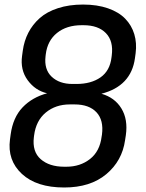

<svg xmlns="http://www.w3.org/2000/svg" viewBox="-20 -812 640 844"><path d="M262.2 12.2Q140.6 12.2 76.2 -47.6Q11.7 -107.4 23.9 -199.2L26.9 -221.2Q37.1 -295.9 79.3 -340.1Q121.6 -384.3 187 -401.9Q134.8 -414.1 101.6 -459.5Q68.4 -504.9 77.1 -566.9L80.1 -588.9Q85.9 -631.8 104.5 -668Q123 -704.1 154.5 -732.2Q186 -760.3 234.9 -776.1Q283.7 -792 345.2 -792Q407.2 -792 454.8 -775.4Q502.4 -758.8 530.5 -729.7Q558.6 -700.7 570.3 -661.9Q582 -623 576.2 -578.1L573.2 -556.2Q556.6 -433.6 425.8 -399.9Q484.4 -383.3 513.7 -335.2Q543 -287.1 533.2 -217.8L529.8 -195.8Q517.1 -105 447.3 -46.4Q377.4 12.2 262.2 12.2ZM308.1 -353H287.1Q224.6 -353 181.4 -317.4Q138.2 -281.7 129.9 -216.8L128.9 -209Q121.1 -145.5 158.9 -112.3Q196.8 -79.1 262.2 -79.1H272Q332.5 -79.1 375.7 -113Q418.9 -147 426.8 -211.9L428.2 -220.2Q436.5 -283.7 404.1 -318.4Q371.6 -353 308.1 -353ZM347.2 -701.2H338.9Q272.9 -701.2 230.7 -667.2Q188.5 -633.3 181.2 -573.2L180.2 -564.9Q173.3 -506.8 207 -474.9Q240.7 -442.9 298.8 -442.9H315.9Q380.4 -442.9 421.9 -471.9Q463.4 -501 470.2 -560.1L471.2 -567.9Q479.5 -631.3 445.6 -666.3Q411.6 -701.2 347.2 -701.2Z"/></svg>

Font: Cooper Hewitt
Style: Medium Italic
Weight: 708
Designer: Village Type and Design LLC
Foundry: Cooper Hewitt Smithsonian Design Museum
Version: 1.000